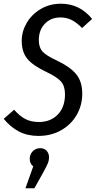

<svg xmlns="http://www.w3.org/2000/svg" viewBox="-36 -720 516 1034"><path d="M460 -618 406 -569Q378 -598 350.5 -612Q323 -626 289 -626Q238 -626 205.5 -592Q173 -558 173 -504Q173 -465 192.5 -443Q212 -421 268 -395Q339 -362 373 -322Q407 -282 407 -215Q407 -154 377.5 -102Q348 -50 294 -19Q240 12 171 12Q112 12 66.5 -11.5Q21 -35 -16 -80L40 -129Q70 -95 100.5 -79Q131 -63 174 -63Q236 -63 275 -103Q314 -143 314 -212Q314 -256 293 -280.5Q272 -305 213 -333Q141 -367 111 -403.5Q81 -440 81 -500Q81 -550 107.5 -596Q134 -642 182.5 -671Q231 -700 292 -700Q394 -700 460 -618ZM228 126Q228 144 221.5 160Q215 176 195 212L149 294H101L143 176Q134 169 129 158.5Q124 148 124 136Q124 111 140.5 94.5Q157 78 180 78Q203 78 215.5 92.5Q228 107 228 126Z"/></svg>

Font: Fira Sans Extra Condensed
Style: Italic
Weight: 400
Width: 3
Italic angle: -8°
Designer: Carrois Corporate & Edenspiekermann AG
Foundry: Carrois Corporate GbR & Edenspiekermann AG
Version: Version 4.203